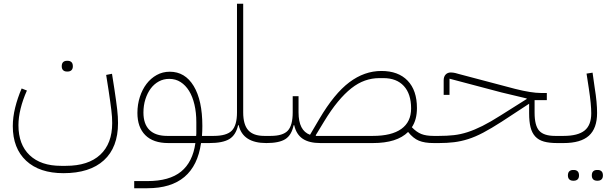

<svg xmlns="http://www.w3.org/2000/svg" viewBox="-20 -760 3237 1020"><path d="M317 160Q190 160 119 94Q48 28 48 -90Q48 -137 60.5 -188Q73 -239 95 -290L123 -279Q101 -230 89.5 -183Q78 -136 78 -95Q78 8 137.5 64.5Q197 121 304 121H330Q449 121 512.5 62Q576 3 576 -106Q576 -122 575 -138.5Q574 -155 571.5 -175Q569 -195 565.5 -220.5Q562 -246 557 -279L544 -362L575 -368L588 -285Q593 -252 596.5 -226Q600 -200 602.5 -179Q605 -158 606 -140Q607 -122 607 -106Q607 23 532 91.5Q457 160 317 160ZM335 -380Q323 -380 315.5 -387Q308 -394 308 -408Q308 -423 315.5 -430Q323 -437 335 -437H340Q352 -437 359.5 -430Q367 -423 367 -408Q367 -394 359.5 -387Q352 -380 340 -380Z M693 202H763Q880 202 942 151.5Q1004 101 1018 0H874Q794 0 752 -42Q710 -84 710 -160Q710 -205 723 -245Q736 -285 758.5 -314.5Q781 -344 812.5 -361.5Q844 -379 882 -379Q963 -379 1009 -303Q1055 -227 1055 -91Q1055 -77 1054.5 -64Q1054 -51 1053 -38H1104V-12L1092 0H1048Q1014 240 763 240H693ZM742 -162Q742 -101 774 -69.5Q806 -38 868 -38H1022Q1023 -44 1023 -50.5Q1023 -57 1023 -64V-111Q1023 -162 1013 -204.5Q1003 -247 984.5 -277Q966 -307 939.5 -324Q913 -341 879 -341Q849 -341 824 -327.5Q799 -314 781 -290Q763 -266 752.5 -233Q742 -200 742 -162Z M1092 -26 1104 -38H1115Q1184 -38 1211.5 -66Q1239 -94 1239 -163V-740H1272V-163Q1272 -98 1299 -68Q1326 -38 1384 -38H1407V-12L1395 0Q1270 0 1248 -95H1245Q1233 -42 1198 -21Q1163 0 1092 0Z M2283 0Q2236 0 2205.5 -12.5Q2175 -25 2148 -59Q2089 0 1961 0H1682Q1622 0 1588 -23Q1554 -46 1543 -95H1540Q1529 -42 1496 -21Q1463 0 1395 0V-26L1407 -38H1418Q1483 -38 1509 -66Q1535 -94 1535 -163V-249H1566V-163Q1566 -66 1627 -44L1677 -129Q1756 -263 1836 -323Q1916 -383 2006 -383Q2096 -383 2145.5 -331.5Q2195 -280 2195 -186Q2195 -124 2168 -84Q2193 -58 2218.5 -48Q2244 -38 2283 -38H2296V-12ZM1961 -38Q2060 -38 2112 -75Q2164 -112 2164 -184Q2164 -261 2125.5 -303Q2087 -345 2017 -345H1995Q1956 -345 1919 -332Q1882 -319 1846.5 -291Q1811 -263 1775 -219.5Q1739 -176 1702 -115L1657 -41L1659 -38Z M2284 -26 2296 -38H2312Q2355 -38 2391 -42Q2427 -46 2464 -58Q2501 -70 2543 -91Q2585 -112 2640 -147L2778 -234V-237L2644 -269L2368 -342V-256H2337V-333Q2337 -353 2347.5 -364Q2358 -375 2375 -375Q2380 -375 2388.5 -374Q2397 -373 2417 -367L2716 -288Q2759 -277 2794 -271.5Q2829 -266 2854 -266H2885V-228H2820V-161Q2820 -93 2844.5 -65.5Q2869 -38 2929 -38H2952V-12L2940 0Q2898 0 2869.5 -8Q2841 -16 2823.5 -35Q2806 -54 2798.5 -84Q2791 -114 2791 -158V-209L2646 -114Q2590 -78 2547.5 -55.5Q2505 -33 2467 -21Q2429 -9 2392 -4.5Q2355 0 2312 0H2284Z M2940 -26 2952 -38H2974Q3050 -38 3085.5 -66.5Q3121 -95 3121 -158Q3121 -181 3118 -213Q3115 -245 3108 -291L3096 -369L3128 -374L3139 -296Q3146 -253 3149 -220Q3152 -187 3152 -160Q3152 -78 3108.5 -39Q3065 0 2974 0H2940ZM3151 200Q3139 200 3131.5 193Q3124 186 3124 172Q3124 157 3131.5 150Q3139 143 3151 143H3156Q3168 143 3175.5 150Q3183 157 3183 172Q3183 186 3175.5 193Q3168 200 3156 200ZM3024 200Q3012 200 3004.5 193Q2997 186 2997 172Q2997 157 3004.5 150Q3012 143 3024 143H3029Q3041 143 3048.5 150Q3056 157 3056 172Q3056 186 3048.5 193Q3041 200 3029 200Z"/></svg>

Font: IBM Plex Sans Arabic ExtLt
Style: Regular
Weight: 200
Designer: Mike Abbink, Paul van der Laan, Pieter van Rosmalen, Wael Morcos, Khajak Apelian
Foundry: Bold Monday
Version: Version 1.2